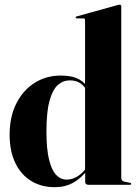

<svg xmlns="http://www.w3.org/2000/svg" viewBox="-20 -768 569 798"><path d="M334 -54 333.5 -56.5V-684Q333.5 -687.5 331.8 -689.5Q330 -691.5 326 -691.5H300Q297 -691.5 295.8 -692.8Q294.5 -694 294.5 -695.5Q294.5 -697.5 296 -698.5Q297.5 -699.5 299.5 -700L465 -746Q470.5 -747.5 472.8 -748Q475 -748.5 477.5 -748.5Q481 -748.5 482.5 -746.5Q484 -744.5 484 -742V-30.5Q484 -23 487 -18.8Q490 -14.5 496.5 -13L519.5 -8.5Q522.5 -8 523.8 -6.8Q525 -5.5 525 -4Q525 -2 523.8 -1Q522.5 0 520 0H347Q340.5 0 337.2 -3.5Q334 -7 334 -13.5ZM20 -208Q20 -283 48 -338.2Q76 -393.5 124.2 -423.8Q172.5 -454 233 -454Q281 -454 310 -437.5Q339 -421 357 -388.5L345.5 -383Q334 -407.5 315.5 -420.8Q297 -434 270.5 -434Q242.5 -434 220.5 -414.8Q198.5 -395.5 185.8 -349Q173 -302.5 173 -221Q173 -149 183.8 -105Q194.5 -61 213.2 -41.2Q232 -21.5 257.5 -21.5Q280 -21.5 302 -34.8Q324 -48 343.5 -77L350.5 -69Q318 -27.5 284.5 -8.8Q251 10 207.5 10Q151.5 10 109.2 -16Q67 -42 43.5 -91Q20 -140 20 -208Z"/></svg>

Font: Fraunces 120pt
Style: Bold
Weight: 700
Version: Version 1.000;[b76b70a41]